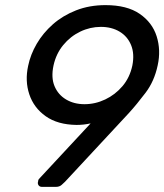

<svg xmlns="http://www.w3.org/2000/svg" viewBox="-20 -730 642 750"><path d="M144 0Q135 0 130.5 -6.5Q126 -13 129 -22Q129 -27 131.5 -30Q134 -33 136 -35L334 -248Q307 -242 279 -242Q205 -243 158.5 -276Q112 -309 94.5 -361.5Q77 -414 90 -473Q99 -517 123.5 -559Q148 -601 186.5 -635Q225 -669 277 -689.5Q329 -710 392 -710Q476 -710 525.5 -676Q575 -642 592 -588Q609 -534 596 -475Q583 -413 548.5 -367.5Q514 -322 484 -289L234 -20Q229 -15 220.5 -7.5Q212 0 198 0ZM310 -323Q352 -323 391 -341.5Q430 -360 458.5 -393.5Q487 -427 497 -474Q506 -520 492 -554Q478 -588 447 -606.5Q416 -625 374 -625Q332 -625 293.5 -606.5Q255 -588 227 -554Q199 -520 189 -474Q179 -427 193 -393.5Q207 -360 238 -341.5Q269 -323 310 -323Z"/></svg>

Font: Lubike
Style: Italic
Weight: 400
Italic angle: -12°
Foundry: Honoka55
Version: Version 1.000;July 22, 2022;FontCreator 14.0.0.2862 64-bit